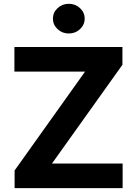

<svg xmlns="http://www.w3.org/2000/svg" viewBox="-20 -970 707 990"><path d="M55.3 0V-91L418.6 -600.8H54.3V-727.5H611.3V-636.1L248 -126.8H612.3V0ZM334.8 -797.3Q301 -797.3 277 -819.7Q252.9 -842.1 252.9 -873.8Q252.9 -905.8 277 -928.1Q301 -950.4 334.8 -950.4Q368.6 -950.4 392.6 -928.1Q416.6 -905.8 416.6 -874Q416.6 -842.2 392.6 -819.7Q368.6 -797.3 334.8 -797.3Z"/></svg>

Font: Inter V
Style: 
Weight: 400
Designer: Rasmus Andersson
Foundry: rsms
Version: Version 4.000;git-a3f224843